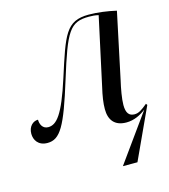

<svg xmlns="http://www.w3.org/2000/svg" viewBox="-112 -631 821 930"><g transform="rotate(-15 299.0 -166.0)"><path d="M560 -28 389 210H462L580 -46L575 -53C546 -29 530 -18 509 -18C482 -18 468 -35 468 -75C468 -106 477 -156 486 -194L556 -525C513 -535 462 -542 419 -542C304 -542 286 -479 221 -277C166 -105 131 -66 89 -66C61 -66 50 -91 50 -114C25 -114 1 -93 1 -56C1 -26 19 7 66 7C130 7 162 -49 229 -266C299 -492 321 -532 417 -532C433 -532 449 -531 465 -527L392 -190C381 -143 376 -110 376 -79C376 -25 402 10 461 10C500 10 533 -7 560 -28Z"/></g></svg>

Font: Noto Serif Display SemiCondensed
Style: Italic
Weight: 400
Width: 4
Italic angle: -12°
Designer: Monotype Design Team
Foundry: Monotype Imaging Inc.
Version: Version 2.009